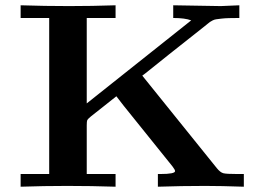

<svg xmlns="http://www.w3.org/2000/svg" viewBox="-20 -706 1006 726"><path d="M58 0V-48H166V-638H58V-686Q150 -683 241 -683Q328 -683 417 -686V-638H308V-315L703 -629Q679 -638 635 -638V-686L815 -683L885 -686V-638Q862 -638 845.5 -637.5Q829 -637 816.5 -635.5Q804 -634 797 -633Q790 -632 783.5 -628.5Q777 -625 774 -623Q771 -621 764.5 -615.5Q758 -610 754 -607Q674 -544 617.5 -499Q561 -454 544.5 -440.5Q528 -427 518 -420L800 -70Q813 -54 824.5 -51Q836 -48 877 -48H902V0Q815 -3 756 -3Q666 -3 577 0V-48H586Q642 -48 642 -59Q642 -64 632 -77L447 -307L420 -342Q407 -332 371.5 -303.5Q336 -275 324 -266Q312 -256 310 -252Q308 -248 308 -232V-48H417V0Q326 -3 234 -3Q146 -3 58 0Z"/></svg>

Font: CMU Serif
Style: Bold
Weight: 700
Version: Version 0.7.0